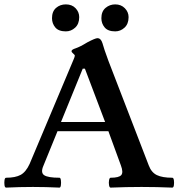

<svg xmlns="http://www.w3.org/2000/svg" viewBox="-22 -852 819 875"><path d="M6 3Q0 3 -1.5 -8Q-3 -19 -1.5 -30.5Q0 -42 6 -42Q48 -42 72 -55Q96 -68 113 -105L313 -580Q319 -594 319 -598Q319 -602 311.5 -608Q304 -614 304 -619Q304 -626 323 -632Q332 -635 345 -641.5Q358 -648 376 -659Q412 -678 422 -678Q438 -678 445 -655Q451 -632 472 -575L656 -98Q668 -66 693 -54Q718 -42 763 -42Q769 -42 770.5 -30.5Q772 -19 770.5 -8Q769 3 763 3Q693 0 623 0Q553 0 482 3Q477 3 475 -8Q473 -19 475 -30.5Q477 -42 482 -42Q520 -42 530.5 -54Q541 -66 529 -98L472 -254H240L176 -97Q162 -65 179.5 -53.5Q197 -42 249 -42Q254 -42 255.5 -30.5Q257 -19 255.5 -8Q254 3 249 3Q187 0 128 0Q67 0 6 3ZM256 -296H457L365 -539H355ZM503 -709Q470 -709 455 -727Q440 -745 440 -769Q440 -800 459 -816Q478 -832 503 -832Q530 -832 547 -814.5Q564 -797 564 -774Q564 -743 545.5 -726Q527 -709 503 -709ZM278 -709Q245 -709 230 -727Q215 -745 215 -769Q215 -800 233.5 -816Q252 -832 278 -832Q306 -832 322.5 -814.5Q339 -797 339 -774Q339 -743 320.5 -726Q302 -709 278 -709Z"/></svg>

Font: Junicode SmExp
Style: Bold
Weight: 700
Width: 6
Designer: Peter S. Baker
Version: Version 2.205; ttfautohint (v1.8.4)